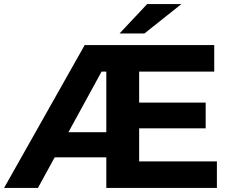

<svg xmlns="http://www.w3.org/2000/svg" viewBox="-29 -921 1129 941"><path d="M-9 0 386 -700H547V-570H408L506 -638L157 0ZM197 -150 200 -273H547V-150ZM492 0V-700H1021V-570H653V-130H1034V0ZM641 -292V-418H979V-292ZM557 -757 692 -901H860L679 -757Z"/></svg>

Font: Montserrat Thin
Style: Bold
Weight: 700
Version: Version 9.000